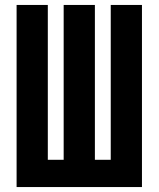

<svg xmlns="http://www.w3.org/2000/svg" viewBox="-20 -755 640 775"><path d="M47 0V-735H173V-110H237V-735H363V-110H427V-735H553V0Z"/></svg>

Font: Iosevka Curly XBdEx
Style: Regular
Weight: 800
Width: 7
Monospace: yes
Designer: Belleve Invis
Foundry: Belleve Invis
Version: Version 11.1.0; ttfautohint (v1.8.3)